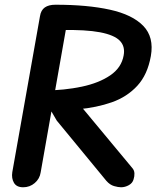

<svg xmlns="http://www.w3.org/2000/svg" viewBox="-20 -792 692 812"><path d="M618 -555Q604 -476 560.5 -429Q517 -382 453 -359.5Q389 -337 311.5 -330Q234 -323 150 -323L165 -409Q253 -410 326 -425.5Q399 -441 446.5 -473.5Q494 -506 503 -558Q510 -596 486.5 -620Q463 -644 403 -655.5Q343 -667 238 -665L215 -772Q350 -772 445 -751Q540 -730 586 -682.5Q632 -635 618 -555ZM492 0Q480 0 462.5 -5Q445 -10 430 -27L220 -282L164 -378H293L539 -82Q548 -72 548.5 -59Q549 -46 545 -34Q541 -18 525 -9Q509 0 492 0ZM78 0Q50 0 39 -19Q28 -38 32 -64L149 -723Q153 -749 169.5 -760.5Q186 -772 214 -772Q239 -772 255.5 -759Q272 -746 266 -709L152 -63Q148 -36 127 -18Q106 0 78 0Z"/></svg>

Font: Edu QLD Beginner
Style: Bold
Weight: 700
Designer: Tina and Corey Anderson
Foundry: Google for Education
Version: Version 1.003